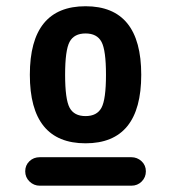

<svg xmlns="http://www.w3.org/2000/svg" viewBox="-20 -756 540 606"><path d="M199.7 -416Q213.9 -389.6 250 -389.6Q286.1 -389.6 300.3 -416Q314.5 -442.4 314.5 -520Q314.5 -597.7 300.3 -624Q286.1 -650.4 250 -650.4Q213.9 -650.4 199.7 -624Q185.5 -597.7 185.5 -520Q185.5 -442.4 199.7 -416ZM74.2 -520Q74.2 -736.3 250 -736.3Q425.8 -736.3 425.8 -520Q425.8 -303.7 250 -303.7Q74.2 -303.7 74.2 -520ZM394.5 -259.8Q413.1 -259.8 426.8 -247.1Q440.4 -234.4 440.4 -215.3Q440.4 -196.3 427.2 -183.1Q414.1 -169.9 394.5 -169.9H105.5Q86.9 -169.9 73.2 -183.1Q59.6 -196.3 59.6 -215.3Q59.6 -234.4 72.8 -247.1Q85.9 -259.8 105.5 -259.8Z"/></svg>

Font: Rounded-X Mgen+ 1m bold
Style: Bold
Weight: 700
Designer: [Source Han Sans]
Ryoko NISHIZUKA  (kana & ideographs); Paul D. Hunt (Latin, Greek & Cyrillic); Wenlong ZHANG  (bopomofo
Version: Version 1.059.20150602